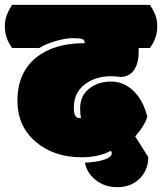

<svg xmlns="http://www.w3.org/2000/svg" viewBox="-62 -670 668 791"><path d="M495.1 -107.9Q533.7 -151.9 544.9 -189Q528.3 -256.3 488.3 -295.2Q448.2 -334 395.8 -334Q343.3 -334 307.6 -306.6Q268.1 -276.9 268.1 -224.1Q268.1 -197.8 272 -185.1Q269 -183.6 264.6 -183.6Q242.2 -183.6 242.2 -226.1Q242.2 -288.1 286.9 -322Q331.5 -356 395 -356Q415 -356 433.1 -353Q473.1 -353 493.2 -386.2Q509.3 -413.1 509.3 -456.1V-472.2H555.7Q585.9 -514.2 585.9 -560.1Q585.9 -586.9 578.6 -606.4Q571.3 -626 555.7 -649.9H-12.2Q-27.8 -625.5 -34.9 -605.2Q-42 -585 -42 -560.1Q-42 -513.7 -12.2 -472.2H100.1Q124.5 -488.3 166.3 -500.5Q208 -512.7 238 -512.7Q268.1 -512.7 277.6 -508.8Q287.1 -504.9 287.1 -492.2Q161.1 -492.2 87.9 -433.6Q9.8 -371.1 9.8 -254.9Q9.8 -150.4 84.7 -86.2Q159.7 -22 274.9 -22Q343.8 -22 395 -48.8Q398.4 -43.9 398.4 -38.6Q398.4 -25.9 379.4 -17.1Q360.4 -8.3 333 -4.2Q305.7 0 288.1 0Q294.4 39.6 328.6 68.4Q366.2 101.1 421.6 101.1Q477.1 101.1 512.9 66.2Q548.8 31.2 548.8 -22.9Z"/></svg>

Font: Friends & Family
Style: Regular
Weight: 400
Designer: Sarang Kulkarni, Maithili Shingre, Noopur Datye
Foundry: Ek Type
Version: Version 1.000;hotconv 1.0.117;makeotfexe 2.5.65602